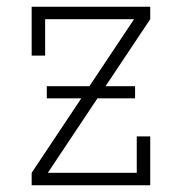

<svg xmlns="http://www.w3.org/2000/svg" viewBox="-20 -550 540 570"><path d="M74 0V-37L378 -493H114V-385H74V-530H426V-493L122 -37H386V-145H426V0ZM119 -258V-294H381V-258Z"/></svg>

Font: Iosevka Slab Extralight
Style: Regular
Weight: 200
Monospace: yes
Designer: Belleve Invis
Foundry: Belleve Invis
Version: Version 11.1.1; ttfautohint (v1.8.3)